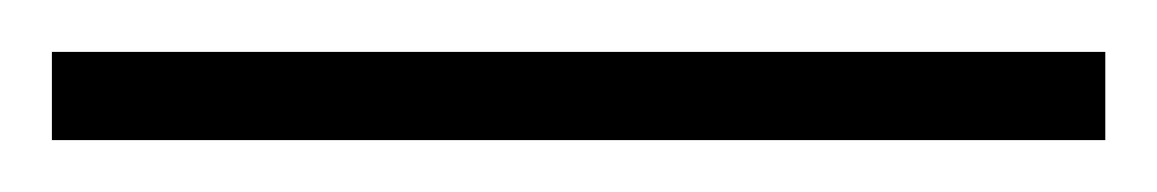

<svg xmlns="http://www.w3.org/2000/svg" viewBox="-24 -814 446 74"><path d="M402 -760V-794H-4V-760Z"/></svg>

Font: Noto Sans Myanmar ExtraCondensed ExtraLight
Style: Regular
Weight: 200
Width: 2
Designer: Monotype Design Team
Foundry: Monotype Imaging Inc.
Version: Version 2.107